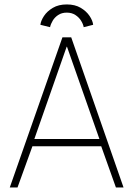

<svg xmlns="http://www.w3.org/2000/svg" viewBox="-20 -824 583 844"><path d="M254.5 -660H293L523 0H489.5L425 -181H122.5L57 0H23ZM131 -213H417L274.5 -618.5H273ZM200 -704.5 157.5 -715Q159.5 -732.5 173.2 -753.5Q187 -774.5 212.2 -789.5Q237.5 -804.5 273.5 -804.5Q309.5 -804.5 334.5 -789.8Q359.5 -775 373.5 -754.2Q387.5 -733.5 389.5 -715L348 -704.5Q345.5 -718.5 336.2 -733.2Q327 -748 311.2 -758.2Q295.5 -768.5 273.5 -768.5Q251.5 -768.5 236 -758.2Q220.5 -748 211.8 -733.2Q203 -718.5 200 -704.5Z"/></svg>

Font: League Spartan Thin
Style: Regular
Weight: 100
Foundry: The League of Moveable Type
Version: Version 2.002